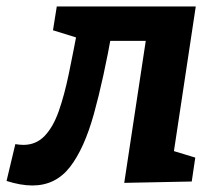

<svg xmlns="http://www.w3.org/2000/svg" viewBox="-62 -554 660 586"><path d="M-42 -1.7 -15.2 -114.1Q-9.2 -113.1 -2.9 -112.5Q3.5 -111.8 9.1 -111.8Q48 -111.8 74.1 -139Q100.3 -166.2 117.5 -215.2Q134.7 -264.2 148.4 -330.6Q162.1 -397.1 177 -475.7L205.5 -428.8L99.7 -461.6L111.3 -534.3H535.5L467.4 -83.1L459 -95.8L534 -73L523.2 0L317.2 4.1L389 -469.8L403.9 -429.3H234.4L280.9 -463.6Q254.2 -313.3 224.7 -206.8Q195.2 -100.4 151.4 -44.1Q107.5 12.1 36.9 12.1Q19.1 12.1 -0.9 8.6Q-20.8 5 -42 -1.7Z"/></svg>

Font: Bitter Thin
Style: Italic
Weight: 100
Italic angle: -9°
Designer: Sol Matas, and Bitter project Authors
Foundry: Sol Matas
Version: Version 2.002